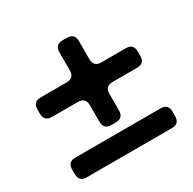

<svg xmlns="http://www.w3.org/2000/svg" viewBox="-135 -845 873 868"><g transform="rotate(-30 302.0 -410.5)"><path d="M317 -264H295Q255 -264 255 -304V-390Q255 -430 215 -430H80Q40 -430 40 -470V-492Q40 -532 80 -532H215Q255 -532 255 -572V-666Q255 -706 295 -706H317Q357 -706 357 -666V-572Q357 -532 397 -532H524Q564 -532 564 -492V-470Q564 -430 524 -430H397Q357 -430 357 -390V-304Q357 -264 317 -264ZM524 -115H80Q40 -115 40 -155V-178Q40 -218 80 -218H524Q564 -218 564 -178V-155Q564 -115 524 -115Z"/></g></svg>

Font: ZCOOL QingKe HuangYou
Style: Regular
Weight: 400
Version: Version 1.000